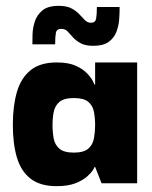

<svg xmlns="http://www.w3.org/2000/svg" viewBox="-20 -628 520 658"><path d="M174 10Q118 10 85 -15.5Q52 -41 38 -88Q24 -135 24 -200Q24 -265 38 -313Q52 -361 85 -387.5Q118 -414 174 -414Q215 -414 240 -402.5Q265 -391 279 -376Q293 -361 298.5 -349.5Q304 -338 304 -338H306V-414H450V0H328L306 -56H304Q305 -56 299 -46Q293 -36 278.5 -23Q264 -10 238.5 0Q213 10 174 10ZM233 -105Q267 -105 282.5 -118.5Q298 -132 302 -154Q306 -176 306 -199Q306 -223 302 -244.5Q298 -266 282.5 -279Q267 -292 233 -292Q199 -292 183.5 -278.5Q168 -265 164 -244Q160 -223 160 -199Q160 -175 164 -153.5Q168 -132 183.5 -118.5Q199 -105 233 -105ZM91 -476Q91 -488 91.5 -509.5Q92 -531 99 -553.5Q106 -576 125 -592Q144 -608 181 -608Q209 -608 225.5 -599Q242 -590 252 -579Q262 -568 271 -559Q280 -550 292 -550Q307 -550 309.5 -564.5Q312 -579 312 -604H390Q390 -585 388.5 -562.5Q387 -540 379 -519Q371 -498 352.5 -484.5Q334 -471 300 -471Q272 -471 256 -480Q240 -489 230 -500Q220 -511 212 -520Q204 -529 190 -529Q174 -529 171.5 -515.5Q169 -502 169 -476Z"/></svg>

Font: Darker Grotesque Black
Style: Regular
Weight: 900
Designer: Gabriel Lam
Foundry: TypeRant
Version: Version 1.000;gftools[0.9.28]